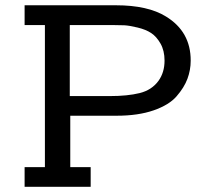

<svg xmlns="http://www.w3.org/2000/svg" viewBox="-20 -715 815 735"><path d="M74.2 0V-75.2H151.9V-619.1H74.2V-694.8H423.8Q545.9 -694.8 615.2 -651.9Q710.4 -593.8 710 -482.9Q710 -446.8 697.5 -413.3Q685.1 -379.9 656 -346.4Q627 -313 567.9 -292.5Q508.8 -272 426.8 -272H249V-75.2H327.1V0ZM247.1 -347.2H400.9Q467.8 -347.2 514.4 -358.6Q561 -370.1 586.9 -405.8Q609.9 -438 609.9 -482.9Q609.9 -521 594.5 -548.1Q579.1 -575.2 558.6 -588.6Q538.1 -602.1 506.6 -609.6Q475.1 -617.2 456.1 -618.2Q437 -619.1 410.2 -619.1H247.1Z"/></svg>

Font: CMU Concrete
Style: Bold
Weight: 700
Version: Version 0.7.0